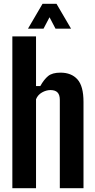

<svg xmlns="http://www.w3.org/2000/svg" viewBox="-20 -992 503 1012"><path d="M45.1 0V-800H169.9V-538.5H192.5Q211.6 -572.9 233.5 -591Q255.3 -609.1 298.6 -609.1Q356.4 -609.1 388.2 -573.6Q420.1 -538.1 420.1 -455.2V0H295.3V-465.6Q295.3 -492.5 283 -504.9Q270.7 -517.3 246.1 -517.3Q223.6 -517.3 201.4 -504.7Q179.2 -492.1 169.9 -468.9V0ZM127.5 -840.9 204.3 -972.1H277.7L354.5 -840.9H272.6L241.1 -901.1L209.4 -840.9Z"/></svg>

Font: Big Shoulders Thin
Style: Regular
Weight: 100
Designer: Patric King
Foundry: XO Type Co
Version: Version 2.002